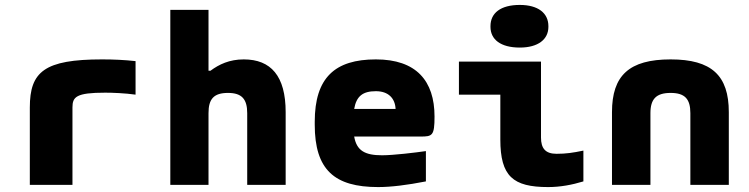

<svg xmlns="http://www.w3.org/2000/svg" viewBox="-20 -750 3040 779"><path d="M407 -374C436 -374 488 -372 530 -366V-502C485 -507 440 -509 394 -509C160 -509 101 -459 101 -314V0H274V-314C274 -357 289 -374 407 -374Z M671 -710V0H826V-291C826 -348 847 -373 905 -373C961 -373 983 -348 983 -291V0H1139V-295C1139 -442 1079 -509 969 -509C911 -509 869 -489 834 -463H826V-710Z M1743 -277C1743 -422 1669 -509 1505 -509C1339 -509 1257 -435 1257 -256V-244C1257 -61 1337 9 1514 9C1567 9 1631 1 1708 -14V-137C1667 -131 1576 -120 1530 -120C1460 -120 1427 -139 1417 -196H1686C1734 -196 1743 -199 1743 -277ZM1417 -308C1426 -360 1452 -380 1505 -380C1556 -380 1583 -351 1585 -308Z M2238 -126C2193 -126 2175 -148 2175 -192V-500H1842V-366H2010V-184C2010 -35 2061 9 2204 9C2253 9 2301 0 2347 -14V-139C2304 -130 2276 -126 2238 -126ZM1970 -641C1970 -590 2011 -557 2089 -557C2163 -557 2205 -590 2205 -641V-644C2205 -697 2163 -730 2089 -730C2011 -730 1970 -697 1970 -644Z M2463 -295V0H2619V-291C2619 -348 2642 -373 2701 -373C2759 -373 2781 -348 2781 -291V0H2937V-295C2937 -444 2867 -509 2701 -509C2533 -509 2463 -444 2463 -295Z"/></svg>

Font: LT Wave Mono Black
Style: Regular
Weight: 900
Designer: Daniel Lyons
Version: Version 2.5 (Glyphs App)